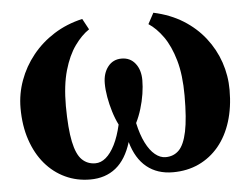

<svg xmlns="http://www.w3.org/2000/svg" viewBox="-45 -601 866 667"><g transform="rotate(-5 388.5 -268.0)"><path d="M244 11Q197 11 157 -7.8Q117 -26.5 87.2 -61.5Q57.5 -96.5 40.8 -146Q24 -195.5 24 -257Q24 -306.5 41 -353.2Q58 -400 89.5 -439.2Q121 -478.5 165.2 -506.5Q209.5 -534.5 264.5 -547L285 -509Q258.5 -491.5 234.8 -458.5Q211 -425.5 196.2 -374.2Q181.5 -323 181.5 -250.5Q182 -171 191.5 -125.8Q201 -80.5 220 -62Q239 -43.5 266.5 -43.5Q286 -43.5 303.2 -58Q320.5 -72.5 334.8 -100.8Q349 -129 358.5 -170.5Q347.5 -192.5 339.8 -218Q332 -243.5 327.5 -269.2Q323 -295 323 -317Q323 -352.5 340.8 -375.2Q358.5 -398 388.5 -398Q418.5 -398 436.2 -375.5Q454 -353 454 -317Q454 -295 450 -269.2Q446 -243.5 438.2 -218Q430.5 -192.5 419.5 -170.5Q428.5 -129 442.8 -100.8Q457 -72.5 474.8 -58Q492.5 -43.5 511.5 -43.5Q539.5 -43.5 558 -62Q576.5 -80.5 586 -125.8Q595.5 -171 595.5 -251Q595.5 -323 580.8 -374.2Q566 -425.5 542.5 -458.5Q519 -491.5 492 -509L512.5 -547Q570.5 -534.5 615 -506.8Q659.5 -479 690.2 -439.8Q721 -400.5 737 -353.8Q753 -307 753 -257Q753 -196.5 737.5 -147Q722 -97.5 692.8 -62.2Q663.5 -27 623 -8Q582.5 11 532.5 11Q478 11 441.2 -18.8Q404.5 -48.5 388 -107Q369.5 -47 333.2 -18Q297 11 244 11Z"/></g></svg>

Font: Merriweather 72pt
Style: Bold
Weight: 700
Version: Version 2.100